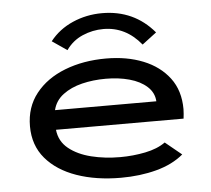

<svg xmlns="http://www.w3.org/2000/svg" viewBox="-49 -709 849 772"><g transform="rotate(-5 375.0 -323.0)"><path d="M409 10Q309 10 230.5 -17.5Q152 -45 107 -98Q62 -151 62 -228Q62 -305 105.5 -360Q149 -415 223.5 -444Q298 -473 390 -473Q474 -473 540 -446.5Q606 -420 644.5 -369Q683 -318 683 -243Q683 -234 682 -224Q681 -214 680 -205H165Q170 -158 206 -129Q242 -100 296.5 -86.5Q351 -73 413 -73Q465 -73 514.5 -83Q564 -93 596 -116L662 -62Q618 -25 552 -7.5Q486 10 409 10ZM168 -284H577Q575 -319 548 -343.5Q521 -368 477.5 -380Q434 -392 382 -392Q331 -392 286 -381Q241 -370 209 -346Q177 -322 168 -284ZM239 -520 179 -561Q215 -607 271 -631.5Q327 -656 390 -656Q519 -656 600 -560L542 -516Q480 -592 390 -592Q346 -592 305.5 -574.5Q265 -557 239 -520Z"/></g></svg>

Font: Inconsolata ExtraExpanded SemiBold
Style: Regular
Weight: 600
Width: 8
Monospace: yes
Designer: Raph Levien, Cyreal, Brenton Simpson
Foundry: Raph Levien, Cyreal, Google
Version: Version 3.001; ttfautohint (v1.8.2.53-6de2)